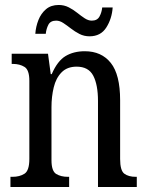

<svg xmlns="http://www.w3.org/2000/svg" viewBox="-20 -752 594 772"><path d="M22 0V-41H30Q59 -41 78.5 -53.5Q98 -66 98 -113V-427Q98 -471 78.5 -483Q59 -495 32 -495H27V-536H173L184 -454H188Q211 -507 243.5 -526.5Q276 -546 321 -546Q388 -546 425.5 -499Q463 -452 463 -349V-113Q463 -66 480 -53.5Q497 -41 526 -41H530V0H374V-346Q374 -411 355 -447.5Q336 -484 288 -484Q250 -484 227.5 -461Q205 -438 196 -400.5Q187 -363 187 -321V-108Q187 -64 206 -52.5Q225 -41 253 -41H258V0ZM340 -606Q318 -606 299.5 -615.5Q281 -625 265 -637.5Q249 -650 234.5 -659.5Q220 -669 206 -669Q183 -669 174.5 -652.5Q166 -636 164 -616H122Q124 -645 134.5 -671.5Q145 -698 165 -715Q185 -732 216 -732Q238 -732 256.5 -722.5Q275 -713 290.5 -700.5Q306 -688 320.5 -678.5Q335 -669 349 -669Q371 -669 380 -685.5Q389 -702 391 -722H433Q430 -677 407.5 -641.5Q385 -606 340 -606Z"/></svg>

Font: Noto Serif Tamil Condensed
Style: Regular
Weight: 400
Width: 3
Designer: Indian Type Foundry, Tom Grace, and the Monotype Design Team
Foundry: Monotype Imaging Inc.
Version: Version 2.004; ttfautohint (v1.8.4.7-5d5b)